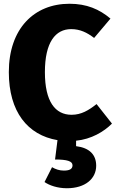

<svg xmlns="http://www.w3.org/2000/svg" viewBox="-20 -733 619 1022"><path d="M385 45V16C466 8 533 -32 576 -75L494 -179C452 -146 413 -122 361 -122C274 -122 219 -192 219 -349C219 -508 275 -578 359 -578C406 -578 443 -560 481 -531L568 -634C509 -684 441 -713 350 -713C162 -713 27 -581 27 -349C27 -138 127 -14 286 13L273 116C338 116 366 125 366 147C366 168 348 175 320 175C296 175 276 168 257 157L217 236C243 254 286 269 336 269C434 269 492 218 492 149C492 91 457 54 385 45Z"/></svg>

Font: Fira Sans ExtraBold
Style: Regular
Weight: 800
Designer: bBox Type GmbH & Carrois Corporate GbR & Edenspiekermann AG
Foundry: bBox Type GmbH & Carrois Corporate GbR & Edenspiekermann AG
Version: Version 4.300;PS 004.300;hotconv 1.0.88;makeotf.lib2.5.64775